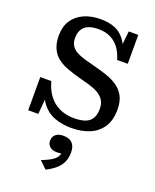

<svg xmlns="http://www.w3.org/2000/svg" viewBox="-188 -833 1028 1273"><g transform="rotate(20 326.0 -196.5)"><path d="M353 -50Q401 -50 432 -61.5Q463 -73 478.5 -99Q494 -125 494 -166Q494 -204 478 -228Q462 -252 434.5 -267.5Q407 -283 371 -293.5Q335 -304 296 -314Q252 -326 211.5 -340.5Q171 -355 139.5 -378Q108 -401 90 -438.5Q72 -476 72 -532Q72 -594 100 -637.5Q128 -681 179 -704.5Q230 -728 299 -728Q355 -728 397.5 -711Q440 -694 469 -655.5Q498 -617 513 -552L484 -577L499 -715H566V-511H491Q477 -560 451.5 -593.5Q426 -627 389.5 -644Q353 -661 307 -661Q262 -661 234 -648.5Q206 -636 192.5 -612Q179 -588 179 -553Q179 -519 193.5 -497.5Q208 -476 234 -462.5Q260 -449 295 -439.5Q330 -430 371 -419Q415 -408 457 -393.5Q499 -379 533 -355.5Q567 -332 586.5 -295Q606 -258 606 -201Q606 -128 575 -79.5Q544 -31 488 -7Q432 17 359 17Q295 17 242 -2Q189 -21 153 -66Q117 -111 102 -188L136 -158L122 4H51V-230H129Q145 -170 176.5 -130Q208 -90 253 -70Q298 -50 353 -50ZM294 335 243 286Q276 273 301.5 259.5Q327 246 341.5 228Q356 210 356 185L371 192Q362 197 350 199Q338 201 326 201Q292 201 274 185Q256 169 256 143Q256 117 274.5 100Q293 83 330 83Q372 83 393 105.5Q414 128 414 170Q414 211 399.5 241Q385 271 358 293.5Q331 316 294 335Z"/></g></svg>

Font: Roboto Serif Medium
Style: Regular
Weight: 500
Designer: Greg Gazdowicz
Foundry: Commercial Type
Version: Version 1.008